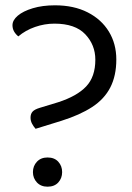

<svg xmlns="http://www.w3.org/2000/svg" viewBox="-20 -692 498 723"><path d="M211 -237 114 -207Q106 -216 100.5 -226.5Q95 -237 95 -249Q95 -263 102.5 -271.5Q110 -280 130 -286L199 -307Q270 -330 304.5 -366.5Q339 -403 339 -467Q339 -523 301 -563Q263 -603 185 -603Q148 -603 112 -590.5Q76 -578 49 -555Q39 -563 33 -573.5Q27 -584 27 -597Q27 -616 47 -633Q67 -650 103.5 -661Q140 -672 187 -672Q258 -672 310 -645.5Q362 -619 390 -573Q418 -527 418 -468Q418 -407 395.5 -363Q373 -319 327 -289Q281 -259 211 -237ZM104 -44Q104 -67 119 -83Q134 -99 159 -99Q185 -99 199.5 -83Q214 -67 214 -44Q214 -21 199.5 -5Q185 11 159 11Q134 11 119 -5Q104 -21 104 -44Z"/></svg>

Font: Baloo Tamma 2
Style: Regular
Weight: 400
Designer: Divya Kowshik, Shuchita Grover and Ek Type
Foundry: Ek Type
Version: Version 1.700